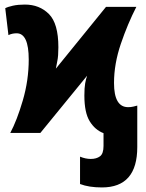

<svg xmlns="http://www.w3.org/2000/svg" viewBox="-20 -583 640 842"><path d="M427 239Q582 239 582 62V-120Q575 -118 564.5 -115.5Q554 -113 542 -113Q480 -113 480 -219Q480 -303 510 -391Q540 -479 578 -553H445L225 -282Q227 -295 231.5 -316Q236 -337 236 -376Q236 -480 194.5 -521.5Q153 -563 89 -563Q59 -563 36.5 -558Q14 -553 3 -547L17 -429Q33 -437 53 -437Q106 -437 106 -322Q106 -231 80 -142.5Q54 -54 25 0H157L362 -251Q357 -237 353.5 -217.5Q350 -198 350 -164Q350 -89 373.5 -51Q397 -13 434 1V57Q434 91 418.5 102.5Q403 114 378 114Q355 114 331 104V224Q370 239 427 239Z"/></svg>

Font: Noto Sans Mono UI ExtraBold
Style: Regular
Weight: 800
Designer: Monotype Design team
Foundry: Monotype Imaging Inc.
Version: 1.000